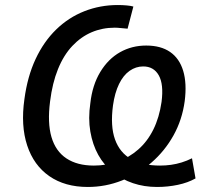

<svg xmlns="http://www.w3.org/2000/svg" viewBox="-20 -734 818 763"><path d="M329 9Q238 9 176 -34Q114 -77 88 -156Q62 -235 77 -340Q89 -430 121.5 -499.5Q154 -569 203.5 -617Q253 -665 315.5 -689.5Q378 -714 448 -714Q466 -714 483 -712.5Q500 -711 510 -708L487 -620Q474 -621 460 -622.5Q446 -624 436 -624Q387 -624 344.5 -606Q302 -588 267.5 -551.5Q233 -515 210.5 -459.5Q188 -404 179 -331Q168 -246 184.5 -189.5Q201 -133 244 -104.5Q287 -76 353 -76Q403 -76 448 -92Q493 -108 529.5 -140Q566 -172 589.5 -219.5Q613 -267 622 -329Q631 -399 611 -434.5Q591 -470 549 -470Q520 -470 495 -452.5Q470 -435 453 -400Q436 -365 429 -315Q418 -233 437 -180Q456 -127 501.5 -101.5Q547 -76 616 -76Q638 -76 659.5 -79Q681 -82 702 -88.5Q723 -95 743 -105L757 -25Q727 -8 687 0.5Q647 9 604 9Q553 9 508.5 -6Q464 -21 428.5 -49.5Q393 -78 370.5 -118.5Q348 -159 339 -211Q330 -263 339 -324Q347 -396 378.5 -448Q410 -500 457 -526.5Q504 -553 561 -553Q619 -553 656 -527.5Q693 -502 708 -452.5Q723 -403 714 -332Q704 -258 669.5 -196Q635 -134 582 -88Q529 -42 464 -16.5Q399 9 329 9Z"/></svg>

Font: Nunito Sans 10pt SemiCondensed SemiBold
Style: Italic
Weight: 600
Width: 4
Italic angle: -9°
Designer: Vernon Adams
Foundry: Vernon Adams
Version: Version 3.101;gftools[0.9.27]